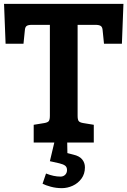

<svg xmlns="http://www.w3.org/2000/svg" viewBox="-20 -740 662 997"><path d="M621 -720 613 -513H520L513 -582Q512 -599 503.5 -605Q495 -611 475 -611H383V-139Q383 -119 388.5 -111.5Q394 -104 412 -101L467 -92V0H329L330 55L361 63Q392 70 406.5 87.5Q421 105 421 129Q421 163 403 187.5Q385 212 357.5 224.5Q330 237 301 237Q271 237 243.5 229.5Q216 222 201 214L219 161Q259 177 294 177Q309 177 318.5 167.5Q328 158 328 143Q328 128 318.5 120.5Q309 113 288 108L239 97L262 0H155V-92L210 -101Q228 -104 233.5 -111.5Q239 -119 239 -139V-611H146Q126 -611 118 -605Q110 -599 109 -582L102 -513H9L1 -720Z"/></svg>

Font: Enriqueta
Style: Bold
Weight: 700
Designer: Viviana Monsalve, Gustavo Ibarra
Foundry: 72Puntos
Version: Version 2.000